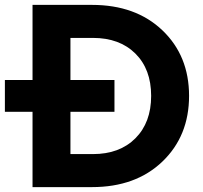

<svg xmlns="http://www.w3.org/2000/svg" viewBox="-73 -765 828 785"><path d="M60 0V-308H-53V-438H60V-745H303Q482 -745 591 -641Q700 -537 700 -373Q700 -209 591 -104.5Q482 0 303 0ZM215 -135H307Q416 -135 480.5 -199.5Q545 -264 545 -373Q545 -482 480.5 -546Q416 -610 307 -610H215V-438H395V-308H215Z"/></svg>

Font: Plus Jakarta Display
Style: Bold
Weight: 700
Designer: Gumpita Rahayu
Foundry: Tokotype Studio
Version: Version 1.000;hotconv 1.0.109;makeotfexe 2.5.65596